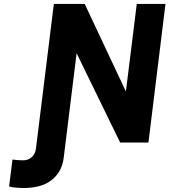

<svg xmlns="http://www.w3.org/2000/svg" viewBox="-20 -720 885 970"><path d="M96 230Q84 230 61 228Q38 226 26 222L43 86Q55 88 71 89Q87 90 97 90Q124 90 141.5 73Q159 56 162 28L252 -700H408L616 -258L671 -700H816L730 0H587L367 -451L302 76Q294 146 243 188Q192 230 96 230Z"/></svg>

Font: Inclusive Sans
Style: Italic
Weight: 400
Italic angle: -7°
Designer: Olivia King
Foundry: Olivia King
Version: Version 2.004